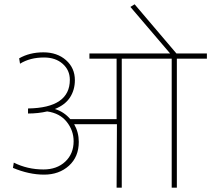

<svg xmlns="http://www.w3.org/2000/svg" viewBox="-20 -870 979 890"><path d="M345.2 -212.4Q345.2 -143.1 299.6 -101.8Q253.9 -60.5 184.3 -60.5Q114.7 -60.5 40 -91.8L43.9 -116.2Q107.4 -84.5 181.6 -84.5Q243.7 -84.5 282.5 -120.8Q321.3 -157.2 321.3 -215.3Q321.3 -264.6 289.6 -304.9Q257.8 -345.2 198.7 -353.5Q157.2 -343.8 109.9 -343.8V-367.2Q303.7 -370.1 303.7 -500Q303.7 -544.9 270.5 -574.2Q237.3 -603.5 184.1 -603.5Q119.1 -603.5 72.8 -574.7L68.8 -599.6Q117.2 -627.4 181.2 -627.4Q245.1 -627.4 286.1 -591.1Q327.1 -554.7 327.1 -498.5Q327.1 -453.6 304.7 -418.7Q282.2 -383.8 234.4 -364.7Q276.4 -352.1 305.7 -317.9H520.5V-598.1H394.5V-622.1H768.6L584.5 -837.9L604 -850.1L797.9 -622.1H939V-598.1H799.8V0H775.9V-598.1H544.4V0H520.5L522 -294.4H323.7Q345.2 -256.8 345.2 -212.4Z"/></svg>

Font: Yantramanav Thin
Style: Regular
Weight: 250
Version: Version 1.001;PS 1.0;hotconv 1.0.72;makeotf.lib2.5.5900; ttf